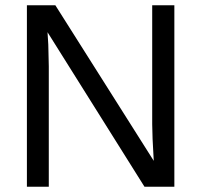

<svg xmlns="http://www.w3.org/2000/svg" viewBox="-20 -708 762 728"><path d="M641.1 0H527.8L160.2 -585.9L163.1 -539.1L165 -457V0H82V-688H189.9L563 -98.1Q557.1 -193.8 557.1 -236.8V-688H641.1Z"/></svg>

Font: Libra Sans Modern
Style: Regular
Weight: 400
Foundry: Stefan Peev, Context Ltd
Version: Version 1.000